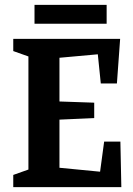

<svg xmlns="http://www.w3.org/2000/svg" viewBox="-20 -765 544 785"><path d="M121.1 -668V-745.1H416V-668ZM34.2 0V-49.8L96.2 -71.8V-534.2L34.2 -556.2V-606H471.2L458 -423.8H392.1L379.9 -543L223.1 -528.8V-350.1L365.2 -345.2V-282.2L223.1 -275.9V-79.1L389.2 -63L405.8 -186H472.2L476.1 0Z"/></svg>

Font: Grenze SemiBold
Style: Regular
Weight: 600
Designer: Renata Polastri
Foundry: Omnibus-Type
Version: Version 1.002;PS 001.002;hotconv 1.0.88;makeotf.lib2.5.64775